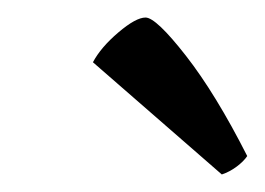

<svg xmlns="http://www.w3.org/2000/svg" viewBox="-20 -763 302 219"><path d="M233 -564 86 -692Q95 -709 115 -726Q135 -743 146 -743Q158 -743 192 -699.5Q226 -656 262 -585Q258 -579 250 -573Q242 -567 233 -564Z"/></svg>

Font: Texturina Extralight
Style: Italic
Weight: 200
Italic angle: -11°
Designer: Guillermo Torres Carreño
Foundry: Omnibus-Type
Version: Version 1.002; ttfautohint (v1.8.3)